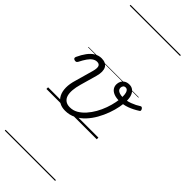

<svg xmlns="http://www.w3.org/2000/svg" viewBox="-475 -1070 1630 1630"><g transform="rotate(45 339.5 -255.0)"><path d="M242 19Q200 19 170.5 1.5Q141 -16 125 -48.5Q109 -81 108.5 -125.5Q108 -170 125 -225L171 -388Q182 -429 175 -448.5Q168 -468 141 -468Q121 -468 102 -455.5Q83 -443 65 -417.5Q47 -392 28 -354Q23 -346 17.5 -342.5Q12 -339 0 -341Q-13 -344 -16.5 -352Q-20 -360 -15 -370Q5 -414 29.5 -447Q54 -480 83.5 -498Q113 -516 148 -516Q174 -516 192.5 -507Q211 -498 220.5 -480.5Q230 -463 230.5 -437.5Q231 -412 222 -380L179 -228Q167 -186 164 -150Q161 -114 168.5 -87.5Q176 -61 196.5 -45.5Q217 -30 250 -30Q289 -30 322 -49Q355 -68 383.5 -100Q412 -132 434.5 -171.5Q457 -211 472.5 -254.5Q488 -298 496 -339Q504 -380 504 -413Q504 -438 499.5 -454Q495 -470 487 -477.5Q479 -485 468 -485Q452 -485 444.5 -475Q437 -465 437 -451Q437 -438 445 -428.5Q453 -419 469.5 -413.5Q486 -408 509 -408Q551 -408 593.5 -424Q636 -440 669 -462Q676 -466 682 -462.5Q688 -459 692.5 -452Q697 -445 697 -437.5Q697 -430 690 -427Q647 -399 601.5 -382Q556 -365 507 -365Q470 -365 444 -375.5Q418 -386 405 -404.5Q392 -423 392 -447Q392 -467 400.5 -484.5Q409 -502 427 -513.5Q445 -525 473 -525Q498 -525 516 -511.5Q534 -498 544 -473Q554 -448 554 -411Q554 -377 545.5 -332.5Q537 -288 519.5 -239.5Q502 -191 476 -145Q450 -99 415.5 -62Q381 -25 337.5 -3Q294 19 242 19ZM0 490H604V500H0ZM0 -20H604V0H0ZM0 -505H604V-500H0ZM0 -1010H604V-1000H0Z"/></g></svg>

Font: Playwrite TZ Guides
Style: Regular
Weight: 400
Designer: Veronika Burian, José Scaglione
Foundry: TypeTogether
Version: Version 1.003